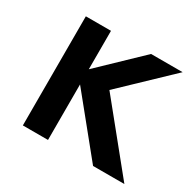

<svg xmlns="http://www.w3.org/2000/svg" viewBox="-109 -580 713 701"><g transform="rotate(30 247.5 -230.0)"><path d="M65 -460V0H171V-234L361 0H493L274 -270L473 -460H340L171 -298V-460Z"/></g></svg>

Font: Jost Medium
Style: Regular
Weight: 500
Version: Version 3.710